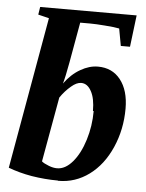

<svg xmlns="http://www.w3.org/2000/svg" viewBox="-52 -738 603 791"><g transform="rotate(5 250.0 -342.5)"><path d="M219 11 216 10Q164 10 108 1Q56 -8 11 -25L122 -653L77 -664L82 -696H481L465 -565H427L414 -636Q396 -640 354 -643Q317 -646 293 -646H252Q232 -535 222 -478Q211 -417 203 -390Q232 -430 269 -451Q305 -472 341 -472Q400 -472 434 -429Q469 -385 469 -309Q469 -223 436 -148Q403 -73 346 -31Q289 11 219 11ZM339 -288H336Q336 -340 320 -369Q304 -399 278 -399Q259 -399 237 -380Q212 -359 193 -331L145 -63Q154 -55 175 -47Q193 -40 209 -40Q243 -40 273 -75Q303 -110 321 -168Q339 -226 339 -288Z"/></g></svg>

Font: Libra Serif Modern
Style: Bold Italic
Weight: 700
Italic angle: -12°
Designer: Stefan Peev, Context Ltd
Foundry: Stefan Peev, Context Ltd
Version: Version 1.000